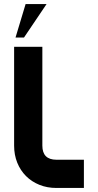

<svg xmlns="http://www.w3.org/2000/svg" viewBox="-20 -932 486 952"><path d="M396 -140V0H260Q214 0 175.5 -15.5Q137 -31 109 -59Q81 -87 65.5 -125.5Q50 -164 50 -210V-700H190V-210Q190 -140 260 -140ZM107 -912H211L99 -746H57Z"/></svg>

Font: CAT North
Style: Regular
Weight: 400
Designer: Peter Wiegel
Foundry: Peter Wiegel
Version: Version 1.000